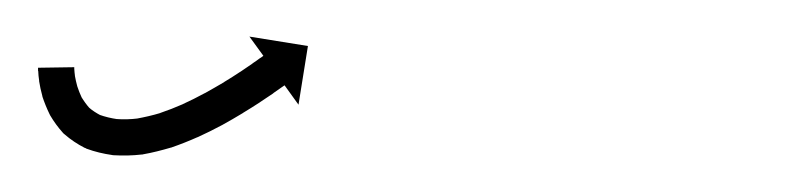

<svg xmlns="http://www.w3.org/2000/svg" viewBox="-20 -87 448 106"><path d="M21 -48.7C21 -49.1 21 -49.5 21 -49.9L1 -49.6C1 -49.1 1 -48.6 1 -48C1 -48 1 -48 1 -47.9C1 -47.8 1.1 -47.8 1.1 -47.8C1.2 -46 1.3 -44.3 1.6 -42.6C1.6 -42.6 1.6 -42.5 1.6 -42.4C1.6 -42.3 1.6 -42.2 1.6 -42.2C2 -39.5 2.6 -36.9 3.3 -34.3C3.3 -34.3 3.3 -34.1 3.4 -34C3.4 -33.9 3.4 -33.7 3.4 -33.7C4.5 -30.4 5.8 -27.2 7.3 -24.1C7.3 -24.1 7.4 -23.9 7.5 -23.7C7.6 -23.5 7.7 -23.3 7.7 -23.3C9.7 -19.9 12.1 -16.6 14.8 -13.6C14.8 -13.6 15 -13.4 15.2 -13.2C15.4 -13 15.7 -12.8 15.7 -12.8C19 -9.9 22.8 -7.4 26.7 -5.4C26.7 -5.4 27 -5.3 27.3 -5.2C27.5 -5 27.8 -4.9 27.8 -4.9C32.4 -3.2 37.1 -2.1 42 -1.4C42 -1.4 42.2 -1.4 42.4 -1.3C42.6 -1.3 42.8 -1.3 42.8 -1.3C48 -1 53.1 -1.1 58.3 -1.7C58.3 -1.7 58.4 -1.7 58.6 -1.7C58.8 -1.7 59 -1.8 59 -1.8C64.1 -2.7 69.2 -4 74.3 -5.5C74.3 -5.5 74.4 -5.5 74.5 -5.5C74.6 -5.6 74.7 -5.6 74.7 -5.6C79.6 -7.3 84.4 -9.2 89.1 -11.3C89.1 -11.3 89.2 -11.3 89.3 -11.3C89.3 -11.3 89.4 -11.4 89.4 -11.4C93.8 -13.4 98.2 -15.6 102.5 -17.9C102.5 -17.9 102.5 -17.9 102.6 -17.9C102.6 -18 102.7 -18 102.7 -18C106.5 -20.1 110.3 -22.3 114.1 -24.6C114.1 -24.6 114.1 -24.6 114.1 -24.6C114.2 -24.6 114.2 -24.7 114.2 -24.7C117.4 -26.6 120.5 -28.6 123.6 -30.6C123.6 -30.6 123.7 -30.7 123.7 -30.7C123.7 -30.7 123.7 -30.7 123.7 -30.7C126.1 -32.3 128.5 -33.9 130.9 -35.5C130.9 -35.5 130.9 -35.5 130.9 -35.5C130.9 -35.6 130.9 -35.6 130.9 -35.6C132.4 -36.6 133.9 -37.7 135.5 -38.8L135.5 -38.8L135.5 -38.8C136 -39.2 136.5 -39.5 137.1 -39.9L144.8 -29.2L150 -61.6L117.7 -66.8L125.4 -56.2C124.9 -55.8 124.3 -55.4 123.8 -55L123.8 -55L123.8 -55.1C122.4 -54 120.9 -53 119.4 -52C119.4 -52 119.5 -52 119.5 -52C119.5 -52 119.5 -52 119.5 -52C117.2 -50.4 114.9 -48.9 112.6 -47.3C112.6 -47.3 112.6 -47.3 112.7 -47.4C112.7 -47.4 112.7 -47.4 112.7 -47.4C109.7 -45.4 106.7 -43.5 103.7 -41.7C103.7 -41.7 103.7 -41.7 103.7 -41.7C103.8 -41.7 103.8 -41.7 103.8 -41.7C100.2 -39.6 96.6 -37.5 93 -35.5C93 -35.5 93 -35.5 93.1 -35.5C93.1 -35.6 93.1 -35.6 93.1 -35.6C89.1 -33.4 85 -31.4 80.9 -29.5C80.9 -29.5 81 -29.5 81.1 -29.5C81.1 -29.6 81.2 -29.6 81.2 -29.6C76.9 -27.7 72.5 -26 68.1 -24.5C68.1 -24.5 68.2 -24.5 68.3 -24.6C68.4 -24.6 68.5 -24.6 68.5 -24.6C64.2 -23.3 59.8 -22.3 55.4 -21.5C55.4 -21.5 55.6 -21.5 55.8 -21.5C55.9 -21.5 56.1 -21.6 56.1 -21.6C52.1 -21.1 48.1 -21 44 -21.3C44 -21.3 44.2 -21.2 44.4 -21.2C44.7 -21.2 44.9 -21.2 44.9 -21.2C41.4 -21.7 38 -22.5 34.7 -23.7C34.7 -23.7 35 -23.6 35.3 -23.5C35.5 -23.3 35.8 -23.2 35.8 -23.2C33.3 -24.5 30.9 -26 28.8 -27.9C28.8 -27.9 29 -27.7 29.2 -27.5C29.4 -27.3 29.6 -27.1 29.6 -27.1C27.9 -29 26.3 -31.2 24.9 -33.5C24.9 -33.5 25 -33.3 25.1 -33.1C25.2 -32.9 25.3 -32.7 25.3 -32.7C24.2 -35 23.3 -37.4 22.5 -39.8C22.5 -39.8 22.5 -39.6 22.6 -39.5C22.6 -39.4 22.7 -39.2 22.7 -39.2C22.1 -41.3 21.7 -43.3 21.3 -45.4C21.3 -45.4 21.4 -45.3 21.4 -45.2C21.4 -45.1 21.4 -45 21.4 -45C21.2 -46.3 21.1 -47.6 21 -49C21 -49 21 -48.9 21 -48.8C21 -48.8 21 -48.7 21 -48.7Z"/></svg>

Font: FRB American Cursive Just Arrows Medium
Style: Italic
Weight: 500
Italic angle: -25°
Version: Version 2.0;Modular Font Editor K font №1